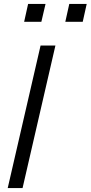

<svg xmlns="http://www.w3.org/2000/svg" viewBox="-20 -950 458 970"><path d="M19 0 185 -720H260L94 0ZM310 -840 330 -930H418L398 -840ZM102 -840 122 -930H210L189 -840Z"/></svg>

Font: Instrument Sans SemiCondensed
Style: Italic
Weight: 400
Width: 4
Italic angle: -13°
Designer: Rodrigo Fuenzalida
Foundry: fragTYPE
Version: Version 1.000;gftools[0.9.28]